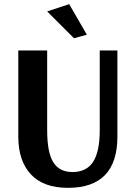

<svg xmlns="http://www.w3.org/2000/svg" viewBox="-20 -893 654 924"><path d="M336 -709 207 -838 313 -873 398 -726ZM307 11Q189 11 128.5 -54Q68 -119 68 -236V-650H207V-267Q207 -159 236.5 -112Q266 -65 329 -65Q396 -65 428 -114Q460 -163 460 -267V-650H545V-236Q545 11 307 11Z"/></svg>

Font: Arsenal
Style: Bold
Weight: 700
Designer: Andrij Shevchenko
Foundry: Stairsfor
Version: Version 2.001;PS 002.001;hotconv 1.0.88;makeotf.lib2.5.64775